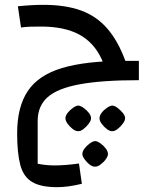

<svg xmlns="http://www.w3.org/2000/svg" viewBox="-20 -500 595 795"><path d="M216 275Q149 275 113 253.5Q77 232 64 183Q51 134 51 52Q51 -57 95 -123Q139 -189 237.5 -218.5Q336 -248 499 -248L555 -168Q402 -168 310 -151Q218 -134 177 -97.5Q136 -61 136 1V178Q151 181 168.5 183Q186 185 206 185Q227 185 252.5 183Q278 181 307 177L319 261Q290 268 264.5 271.5Q239 275 216 275ZM555 -168Q488 -168 454 -187.5Q420 -207 400 -257Q368 -325 307 -357.5Q246 -390 150 -390Q127 -390 106.5 -389.5Q86 -389 67 -386L54 -474Q83 -477 109.5 -478.5Q136 -480 160 -480Q251 -480 315.5 -456.5Q380 -433 424.5 -381.5Q469 -330 499 -248H555ZM374 190Q364 191 352 182Q340 173 330.5 160Q321 147 321 138Q321 127 330 115Q339 103 351.5 94Q364 85 374 84Q384 85 396.5 94Q409 103 418 115Q427 127 427 138Q427 147 418 159.5Q409 172 396 181.5Q383 191 374 190ZM304 43Q294 44 281.5 34.5Q269 25 260 12.5Q251 0 251 -10Q251 -21 260 -32.5Q269 -44 281.5 -53Q294 -62 304 -63Q314 -62 326.5 -53Q339 -44 348 -32.5Q357 -21 357 -10Q357 -1 347.5 12Q338 25 325.5 34.5Q313 44 304 43ZM445 43Q435 44 422.5 34.5Q410 25 401 12.5Q392 0 392 -10Q392 -21 400.5 -32.5Q409 -44 422 -53Q435 -62 445 -63Q455 -62 467 -53Q479 -44 488.5 -32.5Q498 -21 498 -10Q498 -1 488.5 12Q479 25 466.5 34.5Q454 44 445 43Z"/></svg>

Font: Changa ExtraLight
Style: Regular
Weight: 400
Version: Version 3.002; ttfautohint (v1.8.2)